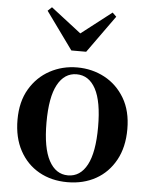

<svg xmlns="http://www.w3.org/2000/svg" viewBox="-58 -884 738 947"><g transform="rotate(5 311.5 -410.5)"><path d="M311 16.2Q231.7 16.2 170.5 -18.3Q109.3 -52.8 74.5 -117Q39.6 -181.2 39.6 -269.8Q39.6 -359.1 76.8 -422Q114 -484.9 175.9 -518.4Q237.8 -551.9 311 -551.9Q385.1 -551.9 447.1 -518.8Q509 -485.6 546.2 -422.7Q583.4 -359.8 583.4 -269.8Q583.4 -180.5 548 -116.3Q512.6 -52 451.4 -17.9Q390.2 16.2 311 16.2ZM311 -17.5Q372 -17.5 405.4 -80.1Q438.7 -142.6 438.7 -268.1Q438.7 -394.2 405.4 -456.1Q372 -518 311 -518Q250.7 -518 217 -456.1Q183.2 -394.2 183.2 -268.1Q183.2 -142.6 217 -80.1Q250.7 -17.5 311 -17.5ZM160.8 -836.7 348.1 -691.7H274.1L461.1 -836.7L480.5 -817.8L347.8 -632.7H274.4L140.7 -817.8Z"/></g></svg>

Font: Noto Serif KR ExtraLight
Style: Regular
Weight: 200
Designer: Ryoko NISHIZUKA 西塚涼子 (kana & ideographs); Frank Grießhammer (Latin, Greek & Cyrillic); Wenlong ZHANG 张文龙 (bopomofo); San
Foundry: Adobe
Version: Version 2.002-H1;hotconv 1.1.0;makeotfexe 2.6.0